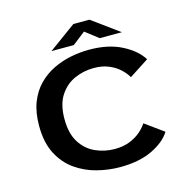

<svg xmlns="http://www.w3.org/2000/svg" viewBox="-125 -999 1124 1133"><g transform="rotate(-15 437.5 -432.0)"><path d="M470.5 11Q402 11 331.8 -6.8Q261.5 -24.5 202.5 -65.8Q143.5 -107 107.5 -176.2Q71.5 -245.5 71.5 -348Q71.5 -430.5 95.2 -491Q119 -551.5 160 -592.8Q201 -634 252.8 -659Q304.5 -684 361.2 -695Q418 -706 472.5 -706Q589 -706 670.5 -664.2Q752 -622.5 789 -563L669.5 -485.5Q656 -509.5 629.8 -534.8Q603.5 -560 563.8 -577.2Q524 -594.5 471 -594.5Q409.5 -594.5 353.5 -570Q297.5 -545.5 262 -491.2Q226.5 -437 226.5 -348Q226.5 -258.5 261.5 -204Q296.5 -149.5 352 -125Q407.5 -100.5 468.5 -100.5Q522.5 -100.5 562.2 -117Q602 -133.5 628.8 -157.2Q655.5 -181 669.5 -203.5L783 -121.5Q748.5 -66 668.5 -27.5Q588.5 11 470.5 11ZM256.5 -755.5 422.5 -876.5H520.5L686.5 -755.5H551L471.5 -817L392.5 -755.5Z"/></g></svg>

Font: Trispace SemiExpanded SemiBold
Style: Regular
Weight: 600
Width: 6
Designer: Tyler Finck
Foundry: Etcetera Type Company
Version: Version 1.210; ttfautohint (v1.8.3)